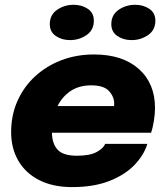

<svg xmlns="http://www.w3.org/2000/svg" viewBox="-20 -769 692 802"><path d="M595.5 -168Q581.5 -121.5 542 -80.2Q502.5 -39 437.2 -13.2Q372 12.5 281.5 12.5Q200.5 12.5 143.5 -16.8Q86.5 -46 56.5 -97.8Q26.5 -149.5 26.5 -217Q26.5 -288 53 -347.5Q79.5 -407 127 -450.5Q174.5 -494 237.2 -517.8Q300 -541.5 372.5 -541.5Q492 -541.5 559.8 -481Q627.5 -420.5 627.5 -318Q627.5 -294.5 623 -265.2Q618.5 -236 611 -214.5H197Q197.5 -169.5 220.5 -144Q243.5 -118.5 301 -118.5Q357 -118.5 385.2 -134.8Q413.5 -151 419 -168ZM361 -412.5Q310.5 -412.5 275.2 -389Q240 -365.5 220.5 -326H456.5Q457 -331 457 -336Q457 -365 435.2 -388.8Q413.5 -412.5 361 -412.5ZM272.5 -601.5Q238 -601.5 213 -618.8Q188 -636 188 -668Q188 -707 218.5 -728Q249 -749 287.5 -749Q322 -749 347 -732Q372 -715 372 -682.5Q372 -643.5 341.5 -622.5Q311 -601.5 272.5 -601.5ZM529.5 -601.5Q495 -601.5 470 -618.8Q445 -636 445 -668Q445 -707 475.5 -728Q506 -749 544.5 -749Q579 -749 604 -732Q629 -715 629 -682.5Q629 -643.5 598.5 -622.5Q568 -601.5 529.5 -601.5Z"/></svg>

Font: Epilogue ExtraBold
Style: Italic
Weight: 800
Italic angle: -12°
Designer: Tyler Finck
Foundry: Etcetera Type Co
Version: Version 2.111; ttfautohint (v1.8.3)